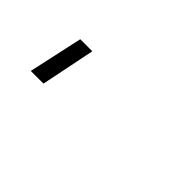

<svg xmlns="http://www.w3.org/2000/svg" viewBox="-28 -139 214 214"><g transform="rotate(45 79.5 -32.0)"><path d="M8 0 22 -64H41L28 0Z"/></g></svg>

Font: Raleway Thin
Style: Italic
Weight: 100
Italic angle: -12°
Designer: Matt McInerney, Pablo Impallari, Rodrigo Fuenzalida
Foundry: Matt McInerney, Pablo Impallari, Rodrigo Fuenzalida
Version: Version 4.026